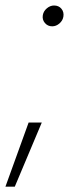

<svg xmlns="http://www.w3.org/2000/svg" viewBox="-26 -538 313 712"><path d="M-5.9 154.3 80.1 -83.5H128.9L28.8 154.3ZM167.5 -440.4Q150.9 -440.4 140.4 -452.9Q129.9 -465.3 132.8 -481.9Q135.3 -496.6 147.7 -507.1Q160.2 -517.6 174.3 -517.6Q191.9 -517.6 201.9 -505.4Q211.9 -493.2 209 -476.1Q206.5 -461.4 194.3 -450.9Q182.1 -440.4 167.5 -440.4Z"/></svg>

Font: Inter Tight ExtraLight
Style: Italic
Weight: 250
Italic angle: -9.39999°
Designer: Rasmus Andersson
Foundry: rsms
Version: Version 3.004